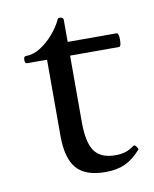

<svg xmlns="http://www.w3.org/2000/svg" viewBox="-64 -545 488 607"><g transform="rotate(-10 179.5 -242.0)"><path d="M227 11Q163 11 134.5 -21.5Q106 -54 106 -127V-371H42Q35 -371 35 -382.5Q35 -394 42 -394Q66 -394 89 -408.5Q112 -423 131 -445Q150 -467 161 -490Q162 -494 166 -494.5Q170 -495 173 -494Q180 -492 180 -486V-415H337Q342 -415 343.5 -404Q345 -393 343.5 -382Q342 -371 337 -371H180V-157Q180 -92 200 -64Q220 -36 267 -36Q284 -36 298 -40Q312 -44 327 -55Q331 -59 337 -51Q343 -43 341 -41Q316 -13 290 -1Q264 11 227 11Z"/></g></svg>

Font: Junicode SmExp
Style: Regular
Weight: 400
Width: 6
Designer: Peter S. Baker
Version: Version 2.205; ttfautohint (v1.8.4)